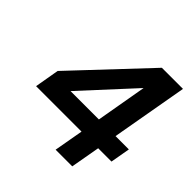

<svg xmlns="http://www.w3.org/2000/svg" viewBox="-171 -794 938 938"><g transform="rotate(45 298.0 -325.0)"><path d="M486 -152 459 0H344L371 -152H57L79 -279L428 -650H574L504 -254H596L578 -152ZM389 -254 435 -517 193 -254Z"/></g></svg>

Font: Overused Grotesk SemiBold
Style: Italic
Weight: 600
Italic angle: -10°
Version: Version 0.003